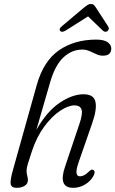

<svg xmlns="http://www.w3.org/2000/svg" viewBox="-20 -914 566 943"><path d="M136.5 -170.5Q123 -130 116.8 -109.5Q110.5 -89 110.5 -75.5Q110.5 -61 113.8 -51.2Q117 -41.5 117 -29Q117 -11.5 101.2 -1.5Q85.5 8.5 62 8.5Q36 8.5 32.5 -10Q29 -28.5 44.5 -82.5L160.5 -496.5Q194 -615 270 -667.2Q346 -719.5 452.5 -719.5Q490.5 -719.5 508.5 -706.8Q526.5 -694 526.5 -676Q526.5 -640.5 485 -640.5Q469 -640.5 453 -648Q437 -655.5 420 -663Q403 -670.5 384 -670.5Q332.5 -670.5 291.2 -631.8Q250 -593 226 -509L158.5 -276Q210 -366.5 272.5 -408.8Q335 -451 390.5 -451Q441.5 -451 449 -413Q456.5 -375 432 -306.5L365 -113.5Q342.5 -48 373 -48Q382 -48 392.5 -53Q403 -58 416 -71Q422.5 -77 427.5 -79.8Q432.5 -82.5 438 -79Q451 -72.5 438.5 -49Q424 -23.5 397.2 -7.5Q370.5 8.5 339 8.5Q263.5 8.5 300 -97L369 -302Q387.5 -355.5 380.5 -376Q373.5 -396.5 346 -396.5Q315.5 -396.5 275.2 -369.8Q235 -343 197.5 -292.5Q160 -242 136.5 -170.5ZM507 -760.5Q496 -753.5 484 -764.5L412.5 -833.5L303.5 -764.5Q284.5 -753 276 -761.5Q267.5 -771 282.5 -784L391.5 -876Q402 -884.5 409.8 -889.5Q417.5 -894.5 426.5 -894.5Q436 -894.5 441 -889.5Q446 -884.5 451.5 -876L512 -783Q516 -776.5 513.8 -770.2Q511.5 -764 507 -760.5Z"/></svg>

Font: Fraunces 72pt S100 Light
Style: Italic
Weight: 300
Italic angle: -16°
Version: Version 1.000; ttfautohint (v1.8.3)